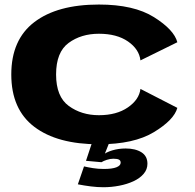

<svg xmlns="http://www.w3.org/2000/svg" viewBox="-20 -614 838 825"><path d="M405 6Q555.5 6 641.8 -46.5Q728 -99 742 -150.5L583.5 -232Q578 -186 529.5 -152.5Q481 -119 405 -119Q330 -119 275.5 -158.8Q221 -198.5 221 -294Q221 -390 274.8 -429.5Q328.5 -469 405 -469Q482 -469 530 -435.8Q578 -402.5 583.5 -354.5L742 -432.5Q728 -486 641.8 -540.2Q555.5 -594.5 405 -594.5Q226.5 -594.5 127.5 -519Q28.5 -443.5 28.5 -294Q28.5 -144 127.5 -69Q226.5 6 405 6ZM424.5 190.5Q458.5 190.5 492.2 184Q526 177.5 553.5 164.8Q581 152 597.2 133Q613.5 114 613.5 89.5Q613.5 56.5 587.5 40.2Q561.5 24 520 24Q489.5 24 462.2 32.2Q435 40.5 421 53L416 83Q424.5 77.5 439 72.8Q453.5 68 467 68Q483.5 68 491 71.8Q498.5 75.5 498.5 85Q498.5 97.5 480.2 104.8Q462 112 426.5 112Q401.5 112 379.8 108.5Q358 105 341 101L314.5 178Q342.5 183.5 370.5 187Q398.5 190.5 424.5 190.5ZM416 83 449 0H375L349.5 77Z"/></svg>

Font: Anybody Expanded
Style: Bold
Weight: 700
Width: 7
Designer: Tyler Finck
Foundry: Etcetera Type Company
Version: Version 1.113;gftools[0.9.25]